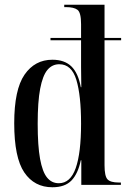

<svg xmlns="http://www.w3.org/2000/svg" viewBox="-20 -780 544 810"><path d="M201 10Q125 10 82.5 -52.5Q40 -115 40 -260Q40 -402 83.5 -465Q127 -528 201 -528Q252 -528 281 -500Q310 -472 321 -412H323Q322 -458 322 -496Q322 -534 322 -549V-610H193V-620H322V-678Q322 -727 307 -738.5Q292 -750 258 -750H251V-760H421V-620H491V-610H421V-83Q421 -37 433.5 -23.5Q446 -10 481 -10H490V0H323V-104H321Q309 -47 281.5 -18.5Q254 10 201 10ZM228 -7Q277 -7 299.5 -71Q322 -135 322 -258Q322 -378 302 -443.5Q282 -509 230 -509Q200 -509 180 -485Q160 -461 149.5 -406Q139 -351 139 -258Q139 -165 149 -110Q159 -55 178.5 -31Q198 -7 228 -7Z"/></svg>

Font: Noto Serif Display ExtraCondensed Medium
Style: Regular
Weight: 500
Width: 2
Designer: Monotype Design Team
Foundry: Monotype Imaging Inc.
Version: Version 2.009